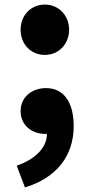

<svg xmlns="http://www.w3.org/2000/svg" viewBox="-20 -552 391 839"><path d="M176 -312C237 -312 282 -360 282 -422C282 -484 237 -532 176 -532C114 -532 70 -484 70 -422C70 -360 114 -312 176 -312ZM53 172 89 267C228 225 302 128 302 -1C302 -105 259 -167 181 -167C119 -167 70 -127 70 -67C70 -3 121 33 176 33H185C186 88 140 142 53 172Z"/></svg>

Font: コーポレート・ロゴ ver3 Bold
Style: Regular
Weight: 700
Designer: [KANA_main] LOGOTYPE.JP [Source Han Sans] Ryoko NISHIZUKA 西塚涼子 (kana, bopomofo & ideographs); Paul D. Hunt (Latin, Greek
Version: Version 12.001;FEAKit 1.0